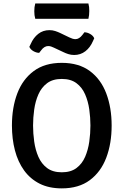

<svg xmlns="http://www.w3.org/2000/svg" viewBox="-20 -1052 699 1086"><path d="M167 -342Q167 -297.5 173.5 -251Q180 -204.5 197.2 -165Q214.5 -125.5 246.5 -101.5Q278.5 -77.5 329.5 -77.5Q380.5 -77.5 412.5 -101.5Q444.5 -125.5 461.5 -165Q478.5 -204.5 485 -251Q491.5 -297.5 491.5 -342Q491.5 -386.5 485 -432.8Q478.5 -479 461.5 -518.2Q444.5 -557.5 412.5 -581.5Q380.5 -605.5 329.5 -605.5Q278.5 -605.5 246.5 -581.5Q214.5 -557.5 197.2 -518.2Q180 -479 173.5 -432.8Q167 -386.5 167 -342ZM47.5 -342Q47.5 -444 78 -524Q108.5 -604 171 -650.2Q233.5 -696.5 329.5 -696.5Q426 -696.5 488.5 -650Q551 -603.5 581.2 -523.2Q611.5 -443 611.5 -342Q611.5 -240 581 -159.8Q550.5 -79.5 488 -33Q425.5 13.5 329.5 13.5Q257 13.5 204 -13.2Q151 -40 116.2 -88.2Q81.5 -136.5 64.5 -201.2Q47.5 -266 47.5 -342ZM284.5 -782.5Q276.5 -786.5 268.8 -789Q261 -791.5 252 -791.5Q241.5 -791.5 231.2 -785.2Q221 -779 212.5 -767L201.5 -753Q185 -753.5 168.8 -762.8Q152.5 -772 146 -787L153.5 -803Q169.5 -839.5 196.5 -860.5Q223.5 -881.5 259.5 -881.5Q277 -881.5 292.2 -876.5Q307.5 -871.5 320 -865.5L372 -840.5Q381 -836 390 -833.2Q399 -830.5 407 -830.5Q417.5 -830.5 427.5 -836.8Q437.5 -843 446.5 -855L457.5 -869.5Q474 -869 490.5 -859.5Q507 -850 513 -835.5L505.5 -819Q490 -783 462.8 -762Q435.5 -741 399.5 -741Q382 -741 366.5 -746Q351 -751 339 -757ZM179.5 -945.5Q176.5 -956.5 175.2 -966.2Q174 -976 174 -988.5Q174 -1001 175.2 -1011Q176.5 -1021 179.5 -1032.5H480Q483 -1021 484 -1011.8Q485 -1002.5 485 -989.5Q485 -965 480 -945.5Z"/></svg>

Font: Signika Negative Medium
Style: Regular
Weight: 500
Designer: Anna Giedry
Foundry: Anna Giedry
Version: Version 2.001